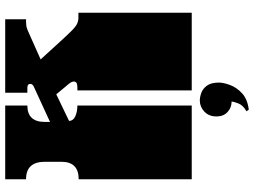

<svg xmlns="http://www.w3.org/2000/svg" viewBox="-139 -617 975 737"><g transform="rotate(-90 348.5 -248.5)"><path d="M29 0V-135Q29 -152 29 -156.5Q29 -161 29 -163Q29 -165 29 -171V-172Q29 -179 29 -180.5Q29 -182 29 -187.5Q29 -193 29 -209V-260Q29 -277 29 -281.5Q29 -286 29 -288Q29 -290 29 -296V-297Q29 -304 29 -305.5Q29 -307 29 -312.5Q29 -318 29 -334V-434Q96 -434 96 -500V-564Q96 -636 29 -636V-716H312V-631Q249 -631 249 -564V-544L386 -607Q395 -612 395 -620Q395 -631 380 -631H361V-716H643V-636H633Q625 -636 618 -635Q611 -634 599 -629Q587 -624 563 -613L489 -580L551 -512Q582 -478 598.5 -461.5Q615 -445 626 -440Q637 -435 649 -435H668V0H370V-135Q370 -152 370 -156.5Q370 -161 370 -163Q370 -165 370 -171V-172Q370 -179 370 -180.5Q370 -182 370 -187.5Q370 -193 370 -209V-260Q370 -277 370 -281.5Q370 -286 370 -288Q370 -290 370 -296V-297Q370 -304 370 -305.5Q370 -307 370 -312.5Q370 -318 370 -334V-439H382Q404 -439 404 -452Q404 -458 401 -463.5Q398 -469 384 -485L355 -520L253 -471Q253 -455 270.5 -447Q288 -439 312 -439V0ZM296 219 290 210Q313 197 320 179Q327 161 327 153Q304 153 287 137.5Q270 122 270 95Q270 66 288.5 48.5Q307 31 331 31Q344 31 360 36.5Q376 42 388 58Q400 74 400 104Q400 122 390.5 147.5Q381 173 358.5 193.5Q336 214 296 219Z"/></g></svg>

Font: Danfo
Style: Regular
Weight: 400
Designer: Seyi Olusanya, David Udoh, Eyiyemi Adegbite, Mirko Velimirović
Version: Version 1.000